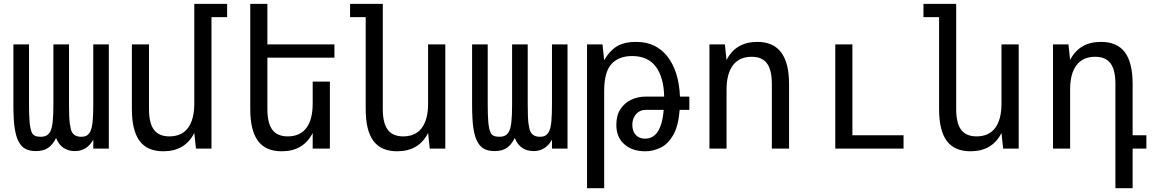

<svg xmlns="http://www.w3.org/2000/svg" viewBox="-20 -780 6061 1008"><path d="M168 13.2Q137.7 13.2 115.2 2.4Q92.8 -8.3 77.6 -37.1Q63.5 -63.5 56.9 -108.6Q50.3 -153.8 50.3 -230V-546.9H132.3V-233.9Q132.3 -175.8 135.3 -140.1Q138.2 -104 147.7 -83Q157.2 -62 192.4 -62Q214.4 -62 226.3 -69.8Q238.3 -77.6 245.1 -91.8Q252.9 -107.4 256.6 -140.6Q260.3 -173.8 260.3 -233.9V-546.9H342.3V-233.9Q342.3 -161.1 346.4 -131.6Q350.6 -102.1 356.4 -89.4Q369.6 -62 406.2 -62Q427.2 -62 438.2 -70.3Q449.2 -78.6 455.1 -91.8Q463.4 -109.9 466.6 -144.5Q469.7 -179.2 469.7 -233.9V-546.9H551.3V0H469.7V-46.9Q436.5 13.2 373 13.2Q339.8 13.2 314.2 -3.2Q288.6 -19.5 274.4 -55.7Q257.3 -20.5 232.7 -3.7Q208 13.2 168 13.2Z M837.4 14.2Q752.9 14.2 712.6 -40.5Q672.4 -95.2 672.4 -207V-546.9H762.2V-207Q762.2 -133.3 788.3 -98.6Q814.5 -64 869.1 -64Q933.6 -64 966.8 -108.2Q1000 -152.3 1000 -236.8V-759.8H1172.4V-689.9H1090.3V0H1008.8L1000 -82Q951.7 14.2 837.4 14.2Z M1459 14.2Q1374.5 14.2 1334.2 -40.5Q1293.9 -95.2 1293.9 -207V-759.8H1383.8V-546.9H1735.8V-477.1H1383.8V-207Q1383.8 -133.3 1409.9 -98.6Q1436 -64 1490.7 -64Q1555.2 -64 1588.4 -108.2Q1621.6 -152.3 1621.6 -236.8V-351.6H1711.9V0H1621.6V-82Q1573.2 14.2 1459 14.2Z M2064.9 14.2Q1980.5 14.2 1940.2 -40.5Q1899.9 -95.2 1899.9 -207V-689.9H1817.9V-759.8H1989.7V-207Q1989.7 -133.3 2015.9 -98.6Q2042 -64 2096.7 -64Q2161.1 -64 2194.3 -108.2Q2227.5 -152.3 2227.5 -236.8V-546.9H2317.9V0H2236.3L2227.5 -82Q2179.2 14.2 2064.9 14.2Z M2576.2 13.2Q2545.9 13.2 2523.4 2.4Q2501 -8.3 2485.8 -37.1Q2471.7 -63.5 2465.1 -108.6Q2458.5 -153.8 2458.5 -230V-546.9H2540.5V-233.9Q2540.5 -175.8 2543.5 -140.1Q2546.4 -104 2555.9 -83Q2565.4 -62 2600.6 -62Q2622.6 -62 2634.5 -69.8Q2646.5 -77.6 2653.3 -91.8Q2661.1 -107.4 2664.8 -140.6Q2668.5 -173.8 2668.5 -233.9V-546.9H2750.5V-233.9Q2750.5 -161.1 2754.6 -131.6Q2758.8 -102.1 2764.6 -89.4Q2777.8 -62 2814.5 -62Q2835.4 -62 2846.4 -70.3Q2857.4 -78.6 2863.3 -91.8Q2871.6 -109.9 2874.8 -144.5Q2877.9 -179.2 2877.9 -233.9V-546.9H2959.5V0H2877.9V-46.9Q2844.7 13.2 2781.2 13.2Q2748 13.2 2722.4 -3.2Q2696.8 -19.5 2682.6 -55.7Q2665.5 -20.5 2640.9 -3.7Q2616.2 13.2 2576.2 13.2Z M3062 -546.9H3143.1L3151.9 -463.9Q3183.6 -518.1 3225.1 -540.5Q3262.2 -560.1 3317.9 -560.1Q3375 -560.1 3415.5 -539.8Q3456.1 -519.5 3484.9 -482.4Q3544.4 -404.8 3549.8 -272.9H3599.1V-203.1H3548.3Q3541.5 -118.2 3514.2 -70.8Q3486.8 -23.4 3447.8 -4.6Q3408.7 14.2 3367.2 14.2Q3299.3 14.2 3257.6 -22.7Q3215.8 -59.6 3215.8 -124.5Q3215.8 -174.8 3237.8 -207.8Q3259.8 -240.7 3294.7 -256.8Q3329.6 -272.9 3368.7 -272.9H3466.8Q3465.8 -326.2 3454.3 -364.7Q3442.9 -403.3 3423.8 -429.2Q3381.8 -485.8 3298.8 -485.8Q3228 -485.8 3189.9 -443.6Q3151.9 -401.4 3151.9 -302.2V208H3062ZM3367.2 -52.2Q3407.2 -52.2 3431.2 -85.9Q3443.8 -104.5 3452.4 -132.8Q3460.9 -161.1 3464.4 -203.1H3368.7Q3341.3 -203.1 3321.8 -183.6Q3312 -173.3 3305.9 -158.4Q3299.8 -143.6 3299.8 -124Q3299.8 -92.8 3315.9 -73.7Q3323.7 -64.5 3335.9 -58.3Q3348.1 -52.2 3367.2 -52.2Z M3704.6 -546.9H3785.6L3794.4 -464.8Q3842.3 -560.1 3956.5 -560.1Q4122.6 -560.1 4122.6 -338.9V0H4032.2V-338.9Q4032.2 -412.6 4006.6 -447.3Q3981 -481.9 3925.8 -481.9Q3861.8 -481.9 3828.1 -437.5Q3794.4 -393.1 3794.4 -309.1V0H3704.6Z M4365.2 -546.9H4455.1V-69.8H4723.6V0H4365.2Z M5075.2 14.2Q4990.7 14.2 4950.4 -40.5Q4910.2 -95.2 4910.2 -207V-689.9H4828.1V-759.8H5000V-207Q5000 -133.3 5026.1 -98.6Q5052.2 -64 5106.9 -64Q5171.4 -64 5204.6 -108.2Q5237.8 -152.3 5237.8 -236.8V-546.9H5328.1V0H5246.6L5237.8 -82Q5189.5 14.2 5075.2 14.2Z M5835.9 -338.9Q5835.9 -412.6 5810.3 -447.3Q5784.7 -481.9 5729.5 -481.9Q5665.5 -481.9 5631.8 -438Q5598.1 -394 5598.1 -309.1V0H5508.3V-546.9H5589.4L5598.1 -464.8Q5646 -560.1 5760.3 -560.1Q5844.7 -560.1 5885.5 -505.6Q5926.3 -451.2 5926.3 -338.9V-69.8H5998.5V0H5926.3V208H5835.9Z"/></svg>

Font: Vazir Code Hack
Style: Code-Hack
Weight: 400
Foundry: DejaVu fonts team - Redesigned by Saber Rastikerdar
Version: Version 1.1.2